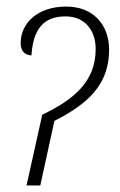

<svg xmlns="http://www.w3.org/2000/svg" viewBox="-20 -566 366 586"><path d="M109 -216 61 0H103L146 -197C246 -248 313 -306 313 -414C313 -492 263 -546 182 -546C98 -546 43 -498 43 -434C43 -411 56 -397 76 -397C81 -478 114 -516 180 -516C237 -516 272 -476 272 -416C272 -318 206 -262 109 -216Z"/></svg>

Font: Noto Serif Condensed ExtraLight
Style: Italic
Weight: 200
Width: 3
Italic angle: -12°
Designer: Monotype Design Team
Foundry: Monotype Imaging Inc.
Version: Version 2.013